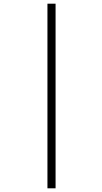

<svg xmlns="http://www.w3.org/2000/svg" viewBox="-20 -780 553 1040"><path d="M237 240V-760H281V240Z"/></svg>

Font: Noto Serif Tamil SemiCondensed Light
Style: Italic
Weight: 300
Width: 4
Italic angle: -12°
Designer: Indian Type Foundry, Tom Grace, and the Monotype Design Team
Foundry: Monotype Imaging Inc.
Version: Version 2.003; ttfautohint (v1.8.4.7-5d5b)